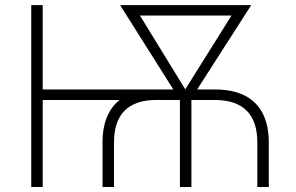

<svg xmlns="http://www.w3.org/2000/svg" viewBox="-20 -748 1186 768"><path d="M390.1 0V-178.2Q390.1 -247.1 414.6 -294.4Q439 -341.8 486.8 -366Q534.7 -390.1 604 -390.1H839.4Q910.6 -390.1 958.5 -366Q1006.3 -341.8 1030.8 -294.4Q1055.2 -247.1 1055.2 -178.2V0H1009.3V-178.2Q1009.3 -262.7 966.6 -305.4Q923.8 -348.1 839.4 -348.1H604Q521.5 -348.1 478.8 -305.7Q436 -263.2 436 -178.2V0ZM105 0V-727.5H150.9V0ZM134.8 -348.1V-390.1H644V-348.1ZM699.7 0V-373H745.6V0ZM705.1 -339.8 460.4 -727.5H514.2L731.9 -373L727.5 -339.8ZM714.4 -339.8 710.9 -374.5 932.1 -727.5H984.9L736.3 -339.8ZM499.5 -686V-727.5H942.4V-686Z"/></svg>

Font: Inter ExtraLight
Style: Regular
Weight: 250
Designer: Rasmus Andersson
Foundry: rsms
Version: Version 4.001;git-66647c0bb